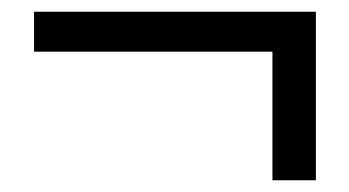

<svg xmlns="http://www.w3.org/2000/svg" viewBox="-20 -423 595 327"><path d="M444 -116H518V-403H38V-335H444Z"/></svg>

Font: Noto Sans CJK HK
Style: Regular
Weight: 400
Designer: Ryoko NISHIZUKA 西塚涼子 (kana, bopomofo & ideographs); Paul D. Hunt (Latin, Greek & Cyrillic); Sandoll Communications 산돌커뮤니
Foundry: Adobe
Version: Version 2.004;hotconv 1.0.118;makeotfexe 2.5.65603